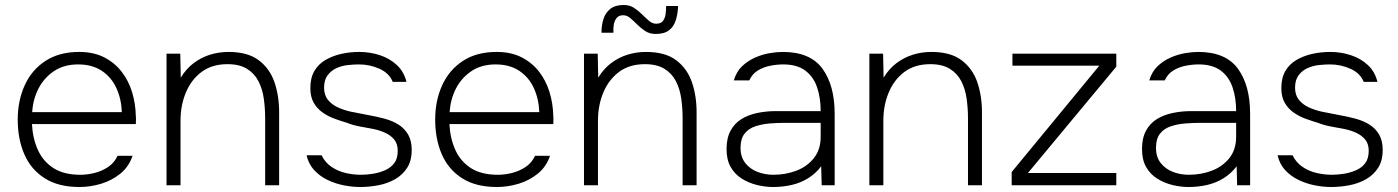

<svg xmlns="http://www.w3.org/2000/svg" viewBox="-20 -742 5601 769"><path d="M298 7Q214 7 159 -28Q104 -63 77.5 -124Q51 -185 51 -263Q51 -339 79 -400.5Q107 -462 162 -498Q217 -534 297 -534Q355 -534 397 -512.5Q439 -491 467 -455Q495 -419 509 -373Q523 -327 524 -277Q525 -270 524.5 -262Q524 -254 524 -245H108Q111 -187 132 -141Q153 -95 194.5 -68.5Q236 -42 302 -42Q330 -42 359.5 -49.5Q389 -57 413.5 -73.5Q438 -90 451 -118H511Q496 -74 462 -46.5Q428 -19 385 -6Q342 7 298 7ZM109 -293H468Q466 -346 446 -389.5Q426 -433 387.5 -458.5Q349 -484 293 -484Q236 -484 196 -457Q156 -430 134 -387Q112 -344 109 -293Z M647 0V-527H702L704 -431Q726 -467 756 -489.5Q786 -512 821.5 -523Q857 -534 895 -534Q972 -534 1016 -501Q1060 -468 1079 -413.5Q1098 -359 1098 -292V0H1042V-267Q1042 -309 1036.5 -347.5Q1031 -386 1015 -417Q999 -448 969 -466.5Q939 -485 891 -485Q829 -485 787.5 -454Q746 -423 724.5 -371.5Q703 -320 703 -259V0Z M1423 7Q1390 7 1355.5 0Q1321 -7 1290.5 -22Q1260 -37 1238 -61Q1216 -85 1208 -120H1268Q1282 -91 1308 -73.5Q1334 -56 1365 -49Q1396 -42 1425 -42Q1448 -42 1473.5 -46Q1499 -50 1522 -60Q1545 -70 1559 -88.5Q1573 -107 1573 -138Q1573 -166 1559 -183Q1545 -200 1523 -210Q1501 -220 1477 -225Q1452 -230 1423.5 -235Q1395 -240 1370 -250Q1346 -257 1320 -266.5Q1294 -276 1272 -291.5Q1250 -307 1236.5 -330.5Q1223 -354 1223 -389Q1223 -430 1239 -457.5Q1255 -485 1283 -501.5Q1311 -518 1346 -526Q1381 -534 1419 -534Q1462 -534 1501.5 -521Q1541 -508 1569.5 -481.5Q1598 -455 1608 -414H1553Q1539 -449 1500 -466.5Q1461 -484 1418 -484Q1398 -484 1374 -481.5Q1350 -479 1328.5 -469.5Q1307 -460 1292.5 -441Q1278 -422 1278 -391Q1278 -361 1293.5 -342Q1309 -323 1333 -312Q1357 -301 1384 -295Q1417 -288 1453 -281.5Q1489 -275 1519 -267Q1553 -258 1577.5 -242Q1602 -226 1615.5 -201.5Q1629 -177 1629 -142Q1629 -98 1610.5 -69.5Q1592 -41 1562 -24Q1532 -7 1495.5 0Q1459 7 1423 7Z M1970 7Q1886 7 1831 -28Q1776 -63 1749.5 -124Q1723 -185 1723 -263Q1723 -339 1751 -400.5Q1779 -462 1834 -498Q1889 -534 1969 -534Q2027 -534 2069 -512.5Q2111 -491 2139 -455Q2167 -419 2181 -373Q2195 -327 2196 -277Q2197 -270 2196.5 -262Q2196 -254 2196 -245H1780Q1783 -187 1804 -141Q1825 -95 1866.5 -68.5Q1908 -42 1974 -42Q2002 -42 2031.5 -49.5Q2061 -57 2085.5 -73.5Q2110 -90 2123 -118H2183Q2168 -74 2134 -46.5Q2100 -19 2057 -6Q2014 7 1970 7ZM1781 -293H2140Q2138 -346 2118 -389.5Q2098 -433 2059.5 -458.5Q2021 -484 1965 -484Q1908 -484 1868 -457Q1828 -430 1806 -387Q1784 -344 1781 -293Z M2319 0V-527H2374L2376 -431Q2398 -467 2428 -489.5Q2458 -512 2493.5 -523Q2529 -534 2567 -534Q2644 -534 2688 -501Q2732 -468 2751 -413.5Q2770 -359 2770 -292V0H2714V-267Q2714 -309 2708.5 -347.5Q2703 -386 2687 -417Q2671 -448 2641 -466.5Q2611 -485 2563 -485Q2501 -485 2459.5 -454Q2418 -423 2396.5 -371.5Q2375 -320 2375 -259V0ZM2606 -606Q2582 -606 2564.5 -617.5Q2547 -629 2532.5 -643.5Q2518 -658 2504.5 -669.5Q2491 -681 2476 -681Q2458 -681 2449 -669Q2440 -657 2438 -641Q2436 -625 2437 -611H2389Q2389 -641 2397 -666Q2405 -691 2424.5 -706.5Q2444 -722 2478 -722Q2502 -722 2519.5 -710.5Q2537 -699 2551.5 -684.5Q2566 -670 2579.5 -658.5Q2593 -647 2608 -647Q2627 -647 2635.5 -658.5Q2644 -670 2646 -686.5Q2648 -703 2648 -718H2696Q2695 -688 2687 -662Q2679 -636 2660 -621Q2641 -606 2606 -606Z M3076 7Q3045 7 3012 -1Q2979 -9 2951 -26.5Q2923 -44 2906.5 -73Q2890 -102 2890 -145Q2890 -189 2906 -218.5Q2922 -248 2949.5 -265Q2977 -282 3013 -289.5Q3049 -297 3087 -297H3267Q3267 -350 3252.5 -392.5Q3238 -435 3205 -459.5Q3172 -484 3117 -484Q3091 -484 3064 -478.5Q3037 -473 3015 -459.5Q2993 -446 2981 -420H2919Q2930 -456 2953 -477.5Q2976 -499 3004.5 -511.5Q3033 -524 3062 -529Q3091 -534 3115 -534Q3225 -534 3274 -467Q3323 -400 3323 -286V0H3271L3269 -76Q3248 -48 3218 -29Q3188 -10 3152 -1.5Q3116 7 3076 7ZM3077 -42Q3127 -42 3170 -58.5Q3213 -75 3240 -109Q3267 -143 3267 -195V-250H3125Q3094 -250 3063 -247.5Q3032 -245 3005 -236Q2978 -227 2962 -206.5Q2946 -186 2946 -150Q2946 -113 2965 -89Q2984 -65 3014 -53.5Q3044 -42 3077 -42Z M3462 0V-527H3517L3519 -431Q3541 -467 3571 -489.5Q3601 -512 3636.5 -523Q3672 -534 3710 -534Q3787 -534 3831 -501Q3875 -468 3894 -413.5Q3913 -359 3913 -292V0H3857V-267Q3857 -309 3851.5 -347.5Q3846 -386 3830 -417Q3814 -448 3784 -466.5Q3754 -485 3706 -485Q3644 -485 3602.5 -454Q3561 -423 3539.5 -371.5Q3518 -320 3518 -259V0Z M4032 0V-53L4383 -479H4035V-527H4451V-475L4097 -49H4451V0Z M4740 7Q4709 7 4676 -1Q4643 -9 4615 -26.5Q4587 -44 4570.5 -73Q4554 -102 4554 -145Q4554 -189 4570 -218.5Q4586 -248 4613.5 -265Q4641 -282 4677 -289.5Q4713 -297 4751 -297H4931Q4931 -350 4916.5 -392.5Q4902 -435 4869 -459.5Q4836 -484 4781 -484Q4755 -484 4728 -478.5Q4701 -473 4679 -459.5Q4657 -446 4645 -420H4583Q4594 -456 4617 -477.5Q4640 -499 4668.5 -511.5Q4697 -524 4726 -529Q4755 -534 4779 -534Q4889 -534 4938 -467Q4987 -400 4987 -286V0H4935L4933 -76Q4912 -48 4882 -29Q4852 -10 4816 -1.5Q4780 7 4740 7ZM4741 -42Q4791 -42 4834 -58.5Q4877 -75 4904 -109Q4931 -143 4931 -195V-250H4789Q4758 -250 4727 -247.5Q4696 -245 4669 -236Q4642 -227 4626 -206.5Q4610 -186 4610 -150Q4610 -113 4629 -89Q4648 -65 4678 -53.5Q4708 -42 4741 -42Z M5312 7Q5279 7 5244.5 0Q5210 -7 5179.5 -22Q5149 -37 5127 -61Q5105 -85 5097 -120H5157Q5171 -91 5197 -73.5Q5223 -56 5254 -49Q5285 -42 5314 -42Q5337 -42 5362.5 -46Q5388 -50 5411 -60Q5434 -70 5448 -88.5Q5462 -107 5462 -138Q5462 -166 5448 -183Q5434 -200 5412 -210Q5390 -220 5366 -225Q5341 -230 5312.5 -235Q5284 -240 5259 -250Q5235 -257 5209 -266.5Q5183 -276 5161 -291.5Q5139 -307 5125.5 -330.5Q5112 -354 5112 -389Q5112 -430 5128 -457.5Q5144 -485 5172 -501.5Q5200 -518 5235 -526Q5270 -534 5308 -534Q5351 -534 5390.5 -521Q5430 -508 5458.5 -481.5Q5487 -455 5497 -414H5442Q5428 -449 5389 -466.5Q5350 -484 5307 -484Q5287 -484 5263 -481.5Q5239 -479 5217.5 -469.5Q5196 -460 5181.5 -441Q5167 -422 5167 -391Q5167 -361 5182.5 -342Q5198 -323 5222 -312Q5246 -301 5273 -295Q5306 -288 5342 -281.5Q5378 -275 5408 -267Q5442 -258 5466.5 -242Q5491 -226 5504.5 -201.5Q5518 -177 5518 -142Q5518 -98 5499.5 -69.5Q5481 -41 5451 -24Q5421 -7 5384.5 0Q5348 7 5312 7Z"/></svg>

Font: Onest ExtraLight
Style: Regular
Weight: 250
Designer: Dmitri Voloshin, Andrey Kudryavtsev
Foundry: Dmitri Voloshin, Andrey Kudryavtsev
Version: Version 1.000;gftools[0.9.33]